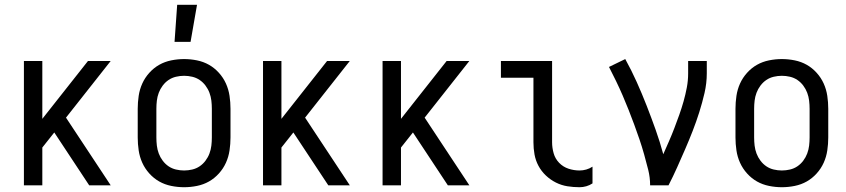

<svg xmlns="http://www.w3.org/2000/svg" viewBox="-20 -775 3540 803"><path d="M353 0 207 -221 157 -158V0H80V-520H157V-278L348 -520H443L256 -283L443 0Z M750 8Q723 8 696 2.5Q669 -3 646 -16Q623 -29 604.5 -49.5Q586 -70 575 -94.5Q564 -119 560 -146Q556 -173 556 -200V-320Q556 -347 560 -374Q564 -401 575 -425.5Q586 -450 604.5 -470.5Q623 -491 646 -504Q669 -517 696 -522.5Q723 -528 750 -528Q777 -528 804 -522.5Q831 -517 854 -504Q877 -491 895.5 -470.5Q914 -450 925 -425.5Q936 -401 940 -374Q944 -347 944 -320V-200Q944 -173 940 -146Q936 -119 925 -94.5Q914 -70 895.5 -49.5Q877 -29 854 -16Q831 -3 804 2.5Q777 8 750 8ZM750 -62Q767 -62 784 -66Q801 -70 815 -79.5Q829 -89 839.5 -103Q850 -117 856 -133Q862 -149 864 -166Q866 -183 866 -200V-320Q866 -337 864 -354Q862 -371 856 -387Q850 -403 839.5 -417Q829 -431 815 -440.5Q801 -450 784 -454Q767 -458 750 -458Q733 -458 716 -454Q699 -450 685 -440.5Q671 -431 660.5 -417Q650 -403 644 -387Q638 -371 636 -354Q634 -337 634 -320V-200Q634 -183 636 -166Q638 -149 644 -133Q650 -117 660.5 -103Q671 -89 685 -79.5Q699 -70 716 -66Q733 -62 750 -62ZM710 -600 721 -755H804L777 -600Z M1353 0 1207 -221 1157 -158V0H1080V-520H1157V-278L1348 -520H1443L1256 -283L1443 0Z M1853 0 1707 -221 1657 -158V0H1580V-520H1657V-278L1848 -520H1943L1756 -283L1943 0Z M2404 8Q2378 8 2353 4Q2328 0 2305 -11.5Q2282 -23 2263 -41Q2244 -59 2232 -81.5Q2220 -104 2215.5 -129Q2211 -154 2211 -180V-450H2075V-520H2289V-180Q2289 -157 2295.5 -134Q2302 -111 2318.5 -94Q2335 -77 2357.5 -69.5Q2380 -62 2404 -62Q2418 -62 2432 -66Q2446 -70 2458 -78V-8Q2446 0 2432 4Q2418 8 2404 8Z M2699 0Q2699 -33 2691 -65Q2683 -97 2674 -129Q2665 -161 2654.5 -192Q2644 -223 2632.5 -254Q2621 -285 2609 -315.5Q2597 -346 2584 -376Q2571 -406 2556.5 -436Q2542 -466 2527 -495L2595 -528Q2621 -481 2643 -432Q2665 -383 2684.5 -333Q2704 -283 2722 -232.5Q2740 -182 2754 -130Q2766 -157 2778 -184.5Q2790 -212 2800.5 -239.5Q2811 -267 2821 -295Q2831 -323 2839 -351.5Q2847 -380 2852.5 -409Q2858 -438 2858 -468V-520H2936V-468Q2936 -427 2926.5 -386Q2917 -345 2904.5 -305.5Q2892 -266 2877 -227.5Q2862 -189 2845.5 -151Q2829 -113 2812 -75Q2795 -37 2776 0Z M3250 8Q3223 8 3196 2.5Q3169 -3 3146 -16Q3123 -29 3104.5 -49.5Q3086 -70 3075 -94.5Q3064 -119 3060 -146Q3056 -173 3056 -200V-320Q3056 -347 3060 -374Q3064 -401 3075 -425.5Q3086 -450 3104.5 -470.5Q3123 -491 3146 -504Q3169 -517 3196 -522.5Q3223 -528 3250 -528Q3277 -528 3304 -522.5Q3331 -517 3354 -504Q3377 -491 3395.5 -470.5Q3414 -450 3425 -425.5Q3436 -401 3440 -374Q3444 -347 3444 -320V-200Q3444 -173 3440 -146Q3436 -119 3425 -94.5Q3414 -70 3395.5 -49.5Q3377 -29 3354 -16Q3331 -3 3304 2.5Q3277 8 3250 8ZM3250 -62Q3267 -62 3284 -66Q3301 -70 3315 -79.5Q3329 -89 3339.5 -103Q3350 -117 3356 -133Q3362 -149 3364 -166Q3366 -183 3366 -200V-320Q3366 -337 3364 -354Q3362 -371 3356 -387Q3350 -403 3339.5 -417Q3329 -431 3315 -440.5Q3301 -450 3284 -454Q3267 -458 3250 -458Q3233 -458 3216 -454Q3199 -450 3185 -440.5Q3171 -431 3160.5 -417Q3150 -403 3144 -387Q3138 -371 3136 -354Q3134 -337 3134 -320V-200Q3134 -183 3136 -166Q3138 -149 3144 -133Q3150 -117 3160.5 -103Q3171 -89 3185 -79.5Q3199 -70 3216 -66Q3233 -62 3250 -62Z"/></svg>

Font: Iosevka Term
Style: Regular
Weight: 400
Monospace: yes
Designer: Belleve Invis
Foundry: Belleve Invis
Version: Version 30.0.1